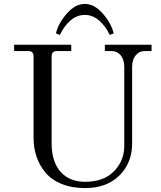

<svg xmlns="http://www.w3.org/2000/svg" viewBox="-20 -940 820 978"><path d="M412 -920Q461 -920 504 -870.5Q547 -821 559 -770L539 -762Q518 -807 485 -835.5Q452 -864 412 -864Q372 -864 339 -835.5Q306 -807 285 -762L265 -770Q277 -821 320 -870.5Q363 -920 412 -920ZM414 18Q345 18 293 -3.5Q241 -25 211 -61.5Q181 -98 166 -142.5Q151 -187 151 -237V-653Q151 -680 124 -680H52V-712H343V-680H270Q243 -680 243 -653V-210Q243 -117 288 -65.5Q333 -14 414 -14Q508 -14 560.5 -67.5Q613 -121 613 -198V-599Q613 -636 595 -658Q577 -680 549 -680H514V-712H752V-680H717Q689 -680 671 -658Q653 -636 653 -599V-208Q653 -111 588.5 -46.5Q524 18 414 18Z"/></svg>

Font: Old Standard TT
Style: Regular
Weight: 400
Designer: Alexey Kryukov <alexios@thessalonica.org.ru>
Version: Version 2.2